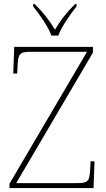

<svg xmlns="http://www.w3.org/2000/svg" viewBox="-20 -951 538 971"><path d="M240 -771H275C291 -816 336 -880 367 -918V-931H360C310 -881 288 -850 258 -801C228 -850 205 -881 155 -931H148V-918C179 -880 224 -816 240 -771ZM28 0H453L458 -135H438L436 -93C433 -39 427 -25 375 -25H62L450 -685V-714H52L47 -579H67L69 -620C72 -675 78 -689 130 -689H420L28 -22Z"/></svg>

Font: Noto Serif Sinhala Thin
Style: Regular
Weight: 100
Designer: Jelle Bosma - Monotype Design Team
Foundry: Monotype Imaging Inc.
Version: Version 2.007